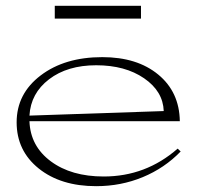

<svg xmlns="http://www.w3.org/2000/svg" viewBox="-20 -619 683 659"><path d="M542 -237.8Q539.6 -305.7 474.6 -350.3Q409.7 -395 310.1 -395Q211.4 -395 148.4 -346.9Q85.4 -298.8 81.1 -222.2ZM37.1 -199.2Q37.1 -297.4 119.6 -360.1Q202.1 -422.9 331.1 -422.9Q450.7 -422.9 523.2 -363Q595.7 -303.2 597.2 -203.1H81.1Q84 -117.7 154.3 -65.4Q224.6 -13.2 335.9 -13.2Q480.5 -13.2 589.8 -108.9L600.1 -99.1Q544.9 -42 470 -11Q395 20 310.1 20Q188.5 20 112.8 -40.8Q37.1 -101.6 37.1 -199.2ZM168 -555.2V-599.1H463.9V-555.2Z"/></svg>

Font: Halibut Exp Thin
Style: Regular
Weight: 250
Width: 7
Designer: Matteo Maggi
Foundry: Collletttivo
Version: Version 3.080 | FøM Fix